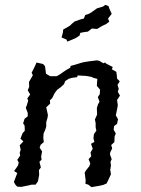

<svg xmlns="http://www.w3.org/2000/svg" viewBox="-20 -759 580 789"><path d="M110 -460 124 -488 130 -502 157 -496 165 -487 169 -456 186 -446H213L224 -452L250 -470L269 -481L270 -488L298 -496L314 -501L327 -504L346 -507L378 -511L388 -509L405 -499L411 -502L419 -496L443 -484L440 -474L458 -464L460 -449L461 -436L472 -425L463 -410L468 -394L464 -382L473 -366L461 -348L464 -328L463 -319L456 -285L465 -269L461 -250L449 -241L447 -226L456 -210L451 -199L450 -175L437 -163L441 -149L433 -133L432 -124L439 -105L434 -94L436 -79L433 -61L436 -43L424 -17L418 -5L404 1L391 4L356 10L343 0L331 -4L332 -18L328 -49L332 -57L347 -76L351 -87L344 -105L355 -117L352 -132L361 -148L354 -168L368 -176L364 -190L366 -208L376 -222L373 -236V-253L370 -268L379 -288L378 -315L383 -331L389 -341L382 -360L390 -372L391 -391L378 -406L379 -423L380 -435L364 -439L356 -443L334 -447L299 -449L297 -442L275 -439L262 -435L248 -426L243 -413L230 -401L215 -390L205 -377L194 -355L185 -347L186 -333L170 -318L177 -286L175 -274L170 -257V-239L166 -226L159 -210L158 -192L160 -175L147 -164L143 -152L153 -137L149 -115L151 -103L142 -94L148 -71L140 -60L141 -41L136 -14L126 0H109L97 3L67 9L51 8L44 1L37 -11L51 -48L38 -56L54 -79L57 -91L51 -102L63 -120L61 -131L65 -144L61 -162L76 -178L64 -189L73 -212L82 -222L81 -243L75 -252L81 -271L94 -281V-295L86 -316L90 -326L96 -346L92 -354L104 -371L94 -388L100 -402L99 -422L102 -427L115 -450ZM256 -588 254 -596 245 -600 233 -605 238 -623 240 -638 255 -646 268 -654 276 -662 287 -671 310 -679 325 -683 330 -697 347 -703 358 -710 379 -725 390 -728 403 -732 413 -739 426 -734 430 -722 439 -702 424 -683 429 -670 416 -660 403 -654 394 -649 379 -640 366 -641 358 -642 341 -629 325 -627 310 -624 307 -613 292 -603 281 -598Z"/></svg>

Font: Winky Rough Light
Style: Italic
Weight: 300
Italic angle: -8.97852°
Designer: Simon Atzbach
Foundry: typofactur
Version: Version 1.206; ttfautohint (v1.8.4.7-5d5b)